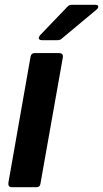

<svg xmlns="http://www.w3.org/2000/svg" viewBox="-20 -783 431 803"><path d="M149 -14Q147 0 132 0H29Q21 0 17.5 -5Q14 -10 15 -18L108 -547Q111 -561 125 -561H228Q236 -561 240 -556.5Q244 -552 243 -544ZM155 -615Q149 -615 145.5 -617.5Q142 -620 142 -624Q142 -628 147 -635L262 -755Q269 -763 281 -763H378Q391 -763 391 -755Q391 -749 384 -743L240 -623Q233 -615 221 -615Z"/></svg>

Font: Open Sauce Two
Style: Bold Italic
Weight: 700
Italic angle: -10°
Designer: Alfredo Marco Pradil
Foundry: Creative Sauce Fz LLC
Version: Version 1.477